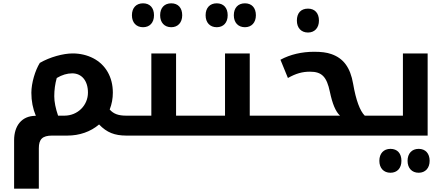

<svg xmlns="http://www.w3.org/2000/svg" viewBox="-20 -817 2682 1157"><path d="M295 0H387C458 0 526 -23 577 -67C624 -18 671 0 742 0H747C750 0 752 -2 752 -5V-116C752 -119 750 -120 747 -120H742C694 -120 665 -130 641 -157C654 -190 660 -224 660 -259C660 -352 617 -427 542 -466C505 -485 463 -495 418 -495C361 -495 280 -473 220 -438C192 -393 169 -317 169 -258C169 -208 178 -162 196 -119H194C111 -119 65 -59 65 28V320H214V77C214 22 235 0 295 0ZM307 -237C307 -275 312 -312 322 -347C354 -366 385 -375 415 -375C472 -375 510 -331 510 -259C510 -182 448 -120 368 -120H330C315 -164 307 -203 307 -237Z M842 -653C882 -653 908 -680 908 -725C908 -770 883 -797 842 -797C801 -797 775 -770 775 -725C775 -681 801 -653 842 -653ZM1012 -653C1052 -653 1078 -681 1078 -725C1078 -770 1053 -797 1012 -797C971 -797 945 -770 945 -725C945 -681 971 -653 1012 -653Z M737 0H1191C1194 0 1196 -2 1196 -5V-116C1196 -119 1194 -120 1191 -120H1041V-495H892V-120H737C734 -120 732 -119 732 -116V-5C732 -2 734 0 737 0Z M1286 -653C1326 -653 1352 -680 1352 -725C1352 -770 1327 -797 1286 -797C1245 -797 1219 -770 1219 -725C1219 -681 1245 -653 1286 -653ZM1456 -653C1496 -653 1522 -681 1522 -725C1522 -770 1497 -797 1456 -797C1415 -797 1389 -770 1389 -725C1389 -681 1415 -653 1456 -653Z M1181 0H1635C1638 0 1640 -2 1640 -5V-116C1640 -119 1638 -120 1635 -120H1485V-495H1336V-120H1181C1178 -120 1176 -119 1176 -116V-5C1176 -2 1178 0 1181 0Z M1836 -621C1876 -621 1902 -649 1902 -693C1902 -738 1877 -765 1836 -765C1793 -765 1769 -738 1769 -693C1769 -649 1795 -621 1836 -621Z M1625 0H2243C2246 0 2248 -2 2248 -5V-116C2248 -119 2246 -120 2243 -120H2178C2149 -149 2125 -213 2108 -312C2091 -411 2049 -466 1977 -491C1949 -501 1916 -505 1873 -505C1799 -505 1729 -489 1670 -457L1715 -347C1763 -374 1801 -385 1848 -385C1919 -385 1949 -355 1968 -263C1983 -192 2002 -145 2029 -120H1625C1622 -120 1620 -119 1620 -116V-5C1620 -2 1622 0 1625 0Z M2333 224C2373 224 2399 197 2399 152C2399 107 2374 80 2333 80C2292 80 2266 108 2266 152C2266 196 2292 224 2333 224ZM2503 224C2543 224 2569 196 2569 152C2569 108 2544 80 2503 80C2462 80 2436 108 2436 152C2436 196 2462 224 2503 224Z M2233 0H2557V-495H2408V-120H2233C2230 -120 2228 -119 2228 -116V-5C2228 -2 2230 0 2233 0Z"/></svg>

Font: Noto Kufi Arabic
Style: Bold
Weight: 700
Designer: Monotype Design Team, David Williams, Khaled Hosny
Foundry: Google LLC
Version: Version 2.109